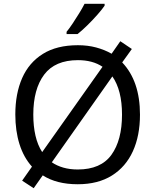

<svg xmlns="http://www.w3.org/2000/svg" viewBox="-20 -964 821 1015"><path d="M720 -358Q720 -247 682.5 -164.5Q645 -82 571.5 -36Q498 10 391 10Q279 10 206 -37L158 31L97 -9L149 -83Q105 -132 83 -202Q61 -272 61 -359Q61 -469 97 -551Q133 -633 206.5 -679Q280 -725 392 -725Q444 -725 488.5 -713Q533 -701 570 -680L616 -746L677 -705L626 -634Q720 -535 720 -358ZM156 -358Q156 -297 167.5 -247Q179 -197 203 -160L522 -611Q470 -646 392 -646Q271 -646 213.5 -569.5Q156 -493 156 -358ZM625 -358Q625 -487 574 -560L254 -106Q280 -88 314.5 -78Q349 -68 391 -68Q513 -68 569 -145.5Q625 -223 625 -358ZM533 -944V-934Q521 -916 496 -887.5Q471 -859 442 -830.5Q413 -802 390 -784H332V-796Q347 -814 364.5 -840.5Q382 -867 399 -894.5Q416 -922 427 -944Z"/></svg>

Font: Noto IKEA Arabic
Style: Regular
Weight: 400
Designer: Monotype Design Team
Foundry: Monotype Imaging Inc.
Version: Version 1.200